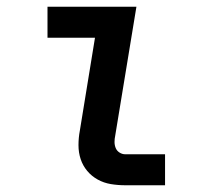

<svg xmlns="http://www.w3.org/2000/svg" viewBox="-20 -550 640 570"><path d="M352 0Q330 0 309 -3.5Q288 -7 270 -17Q252 -27 239 -42.5Q226 -58 219.5 -77.5Q213 -97 213 -119Q213 -141 217 -162L262 -438H121V-530H385L322 -147Q320 -138 320 -128.5Q320 -119 323.5 -110.5Q327 -102 335 -97Q343 -92 352 -92H470V0Z"/></svg>

Font: Iosevka Slab SmBdExObl
Style: Regular
Weight: 600
Width: 7
Italic angle: -9°
Monospace: yes
Designer: Belleve Invis
Foundry: Belleve Invis
Version: Version 11.1.0; ttfautohint (v1.8.3)